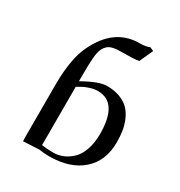

<svg xmlns="http://www.w3.org/2000/svg" viewBox="-175 -859 920 984"><g transform="rotate(30 285.0 -367.0)"><path d="M104 -19V-332Q104 -418.5 118.4 -486.6Q132.8 -554.7 171.9 -615.2Q246.1 -729 371.1 -729Q409.2 -729 429.2 -738.8L451.2 -729L415 -648.9Q386.2 -644 314 -644Q296.4 -644 284.9 -643.1Q273.4 -642.1 258.8 -638.2Q244.1 -634.3 233.6 -625.2Q223.1 -616.2 215.8 -602.1Q205.1 -579.6 202.1 -541.7Q199.2 -503.9 199.2 -438V-404.8Q289.6 -456.1 336.9 -456.1Q380.9 -456.1 414.3 -443.1Q447.8 -430.2 468 -409.2Q488.3 -388.2 501.2 -358.2Q514.2 -328.1 519 -297.6Q523.9 -267.1 523.9 -231Q523.9 -119.6 452.6 -57.4Q381.3 4.9 257.8 4.9Q229 4.9 199.2 0L105 4.9ZM199.2 -26.9Q232.9 -22 267.1 -22Q297.4 -22 325.2 -33.7Q353 -45.4 376.7 -68.6Q400.4 -91.8 414.3 -132.1Q428.2 -172.4 428.2 -224.1Q428.2 -410.2 309.1 -410.2Q288.1 -410.2 266.1 -403.3Q244.1 -396.5 231.4 -390.1Q218.8 -383.8 199.2 -372.1Z"/></g></svg>

Font: Dehuti
Style: Bold
Weight: 700
Version: Version 1.2